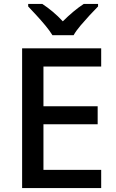

<svg xmlns="http://www.w3.org/2000/svg" viewBox="-20 -961 595 981"><path d="M93 0V-714H497V-621H202V-418H479V-326H202V-93H497V0ZM248 -781Q234 -804 212 -830.5Q190 -857 166 -883Q142 -909 124 -928V-941H196Q222 -924 249 -901.5Q276 -879 301 -852Q328 -879 355 -901.5Q382 -924 408 -941H481V-928Q462 -909 438 -883Q414 -857 391.5 -830.5Q369 -804 356 -781Z"/></svg>

Font: Noto Sans Symbols Medium
Style: Regular
Weight: 500
Version: Version 2.002